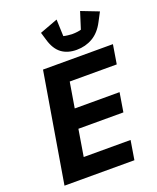

<svg xmlns="http://www.w3.org/2000/svg" viewBox="-170 -1052 942 1151"><g transform="rotate(-20 300.5 -476.0)"><path d="M38 0 155 -698H601L581 -576H281L254 -414H540L520 -292H233L205 -122H504L484 0ZM386 -740Q328 -740 290 -768.5Q252 -797 234 -859L219 -909L334 -952L338 -845Q349 -842 366 -840Q383 -838 395 -838Q409 -838 425 -840Q441 -842 450 -845L484 -952L595 -909L565 -852Q535 -794 489 -767Q443 -740 386 -740Z"/></g></svg>

Font: IBM Plex Mono
Style: Bold Italic
Weight: 700
Italic angle: -9°
Monospace: yes
Designer: Mike Abbink, Paul van der Laan, Pieter van Rosmalen
Foundry: Bold Monday
Version: Version 2.3